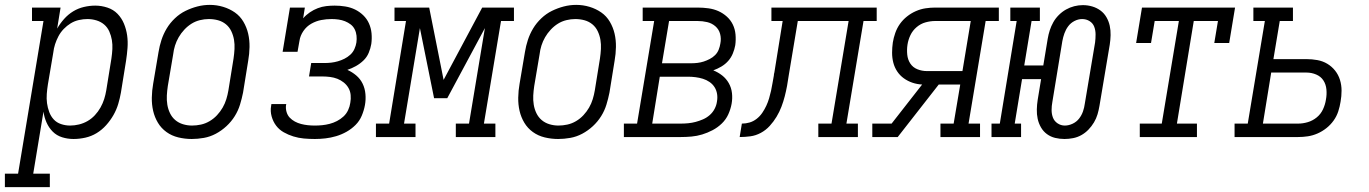

<svg xmlns="http://www.w3.org/2000/svg" viewBox="-84 -561 5604 786"><path d="M-64 205V150H-10L94 -475H47V-530H164L150 -444Q162 -465 178.5 -483.5Q195 -502 215.5 -514.5Q236 -527 259.5 -532.5Q283 -538 306 -538Q331 -538 355.5 -530Q380 -522 397 -504.5Q414 -487 423.5 -464Q433 -441 436.5 -416Q440 -391 438 -364.5Q436 -338 432 -312L411 -182Q407 -159 400 -135.5Q393 -112 380.5 -90Q368 -68 350.5 -48.5Q333 -29 311.5 -16Q290 -3 265.5 2.5Q241 8 217 8Q193 8 170.5 1Q148 -6 132 -22Q116 -38 106.5 -59.5Q97 -81 94 -104L52 150H120V205ZM203 -47Q221 -47 239.5 -51.5Q258 -56 274.5 -65.5Q291 -75 304.5 -89.5Q318 -104 327.5 -121Q337 -138 342.5 -155.5Q348 -173 351 -191L372 -321Q375 -341 376 -360Q377 -379 374 -397Q371 -415 363.5 -432Q356 -449 342.5 -460.5Q329 -472 311 -477.5Q293 -483 274 -483Q257 -483 239 -479Q221 -475 205.5 -465.5Q190 -456 177 -442.5Q164 -429 155.5 -413Q147 -397 141.5 -380Q136 -363 134 -345L112 -215Q109 -196 107.5 -176.5Q106 -157 108.5 -138.5Q111 -120 117.5 -102.5Q124 -85 136 -72Q148 -59 166 -53Q184 -47 203 -47Z M701 8Q673 8 646 1.5Q619 -5 597.5 -20.5Q576 -36 562.5 -58.5Q549 -81 543 -107Q537 -133 537.5 -161.5Q538 -190 543 -218L565 -348Q569 -373 577 -397.5Q585 -422 598.5 -444.5Q612 -467 632 -486Q652 -505 675.5 -516.5Q699 -528 724 -534.5Q749 -541 775 -541Q803 -541 829.5 -533Q856 -525 877.5 -510Q899 -495 912.5 -472Q926 -449 932 -423Q938 -397 937.5 -368.5Q937 -340 932 -312L911 -182Q906 -157 898.5 -132.5Q891 -108 877 -85.5Q863 -63 843 -44.5Q823 -26 799.5 -13.5Q776 -1 750.5 3.5Q725 8 701 8ZM702 -47Q720 -47 738.5 -51Q757 -55 774 -65Q791 -75 804.5 -89.5Q818 -104 827.5 -120.5Q837 -137 842.5 -155Q848 -173 851 -191L872 -321Q875 -341 876 -360.5Q877 -380 874 -398Q871 -416 863 -433Q855 -450 841 -461.5Q827 -473 809 -478Q791 -483 771 -483Q753 -483 734.5 -478.5Q716 -474 700 -464Q684 -454 670.5 -439.5Q657 -425 647.5 -408.5Q638 -392 632.5 -374.5Q627 -357 625 -339L603 -209Q600 -189 599 -170Q598 -151 601 -132.5Q604 -114 612 -97.5Q620 -81 633.5 -69.5Q647 -58 665 -52.5Q683 -47 702 -47Z M1205 8Q1182 8 1160 6Q1138 4 1117 -2.5Q1096 -9 1077.5 -19.5Q1059 -30 1046.5 -46.5Q1034 -63 1028 -84.5Q1022 -106 1026 -128Q1026 -130 1026.5 -131.5Q1027 -133 1027 -135H1088Q1088 -134 1087.5 -133Q1087 -132 1087 -131Q1085 -117 1089 -103Q1093 -89 1102 -79.5Q1111 -70 1123 -63.5Q1135 -57 1148.5 -53.5Q1162 -50 1176 -48.5Q1190 -47 1205 -47Q1220 -47 1235 -48.5Q1250 -50 1265.5 -54Q1281 -58 1295.5 -65.5Q1310 -73 1322 -84Q1334 -95 1341 -110Q1348 -125 1350 -140Q1353 -156 1351.5 -172Q1350 -188 1342.5 -201Q1335 -214 1323 -223.5Q1311 -233 1297 -238.5Q1283 -244 1267 -246Q1251 -248 1235 -248H1181L1190 -303H1244Q1258 -303 1271.5 -304.5Q1285 -306 1299 -310Q1313 -314 1326 -320.5Q1339 -327 1350 -337Q1361 -347 1367 -360.5Q1373 -374 1375 -387Q1377 -401 1375.5 -415Q1374 -429 1368 -441Q1362 -453 1351.5 -461Q1341 -469 1328.5 -474Q1316 -479 1302 -481Q1288 -483 1274 -483Q1274 -483 1274 -483Q1274 -483 1273 -483Q1252 -483 1231 -479Q1210 -475 1190.5 -464Q1171 -453 1158 -434Q1145 -415 1142 -394L1134 -349H1073L1103 -530H1164L1157 -486Q1169 -500 1184.5 -510.5Q1200 -521 1217 -527.5Q1234 -534 1251.5 -536Q1269 -538 1286 -538Q1308 -538 1329.5 -534.5Q1351 -531 1369.5 -522Q1388 -513 1403 -498.5Q1418 -484 1426.5 -465Q1435 -446 1437 -424.5Q1439 -403 1436 -381Q1433 -363 1425.5 -345Q1418 -327 1404 -313.5Q1390 -300 1373 -290.5Q1356 -281 1338 -275Q1358 -266 1374.5 -252Q1391 -238 1400.5 -218.5Q1410 -199 1412 -176Q1414 -153 1410 -131Q1406 -109 1397 -87.5Q1388 -66 1371.5 -49.5Q1355 -33 1334.5 -21.5Q1314 -10 1292 -3.5Q1270 3 1248 5.5Q1226 8 1205 8Z M1455 0V-55H1509L1578 -475H1531V-530H1673L1732 -234L1890 -530H2020V-475H1967L1897 -55H1944V0H1782V-55H1836L1901 -446L1747 -159H1693L1635 -446L1570 -55H1617V0Z M2201 8Q2173 8 2146 1.5Q2119 -5 2097.5 -20.5Q2076 -36 2062.5 -58.5Q2049 -81 2043 -107Q2037 -133 2037.5 -161.5Q2038 -190 2043 -218L2065 -348Q2069 -373 2077 -397.5Q2085 -422 2098.5 -444.5Q2112 -467 2132 -486Q2152 -505 2175.5 -516.5Q2199 -528 2224 -534.5Q2249 -541 2275 -541Q2303 -541 2329.5 -533Q2356 -525 2377.5 -510Q2399 -495 2412.5 -472Q2426 -449 2432 -423Q2438 -397 2437.5 -368.5Q2437 -340 2432 -312L2411 -182Q2406 -157 2398.5 -132.5Q2391 -108 2377 -85.5Q2363 -63 2343 -44.5Q2323 -26 2299.5 -13.5Q2276 -1 2250.5 3.5Q2225 8 2201 8ZM2202 -47Q2220 -47 2238.5 -51Q2257 -55 2274 -65Q2291 -75 2304.5 -89.5Q2318 -104 2327.5 -120.5Q2337 -137 2342.5 -155Q2348 -173 2351 -191L2372 -321Q2375 -341 2376 -360.5Q2377 -380 2374 -398Q2371 -416 2363 -433Q2355 -450 2341 -461.5Q2327 -473 2309 -478Q2291 -483 2271 -483Q2253 -483 2234.5 -478.5Q2216 -474 2200 -464Q2184 -454 2170.5 -439.5Q2157 -425 2147.5 -408.5Q2138 -392 2132.5 -374.5Q2127 -357 2125 -339L2103 -209Q2100 -189 2099 -170Q2098 -151 2101 -132.5Q2104 -114 2112 -97.5Q2120 -81 2133.5 -69.5Q2147 -58 2165 -52.5Q2183 -47 2202 -47Z M2470 0V-55H2524L2594 -475H2547V-530H2772Q2794 -530 2816 -527Q2838 -524 2857 -515.5Q2876 -507 2891.5 -493Q2907 -479 2916 -460.5Q2925 -442 2927 -420Q2929 -398 2926 -376Q2923 -359 2916 -342Q2909 -325 2897 -311.5Q2885 -298 2869 -288.5Q2853 -279 2836 -273Q2856 -265 2872.5 -252Q2889 -239 2899.5 -220.5Q2910 -202 2912.5 -180Q2915 -158 2911 -136Q2907 -114 2897.5 -93Q2888 -72 2871 -55.5Q2854 -39 2833 -28Q2812 -17 2790.5 -10.5Q2769 -4 2747 -2Q2725 0 2703 0ZM2746 -302Q2758 -302 2771 -303.5Q2784 -305 2796.5 -309Q2809 -313 2821.5 -319.5Q2834 -326 2843.5 -335.5Q2853 -345 2858 -357.5Q2863 -370 2865 -383Q2869 -403 2864 -422Q2859 -441 2844.5 -453.5Q2830 -466 2811 -470.5Q2792 -475 2772 -475H2655L2626 -302ZM2703 -55Q2718 -55 2733.5 -56.5Q2749 -58 2764 -62Q2779 -66 2794 -72.5Q2809 -79 2821.5 -90Q2834 -101 2841.5 -115.5Q2849 -130 2851 -145Q2854 -161 2851.5 -176.5Q2849 -192 2841 -204.5Q2833 -217 2820.5 -225.5Q2808 -234 2793.5 -238.5Q2779 -243 2763.5 -245Q2748 -247 2732 -247H2617L2586 -55Z M2944 0 2953 -55Q2969 -55 2984.5 -59.5Q3000 -64 3013.5 -74.5Q3027 -85 3036.5 -99Q3046 -113 3053 -128Q3060 -143 3064.5 -158.5Q3069 -174 3072.5 -189.5Q3076 -205 3078.5 -221Q3081 -237 3084 -252Q3084 -255 3084.5 -258Q3085 -261 3086 -264L3120 -475H3074V-530H3505V-475H3451L3381 -55H3428V0H3266V-55H3320L3390 -475H3182L3145 -253Q3142 -231 3138 -209.5Q3134 -188 3128.5 -166.5Q3123 -145 3115 -124Q3107 -103 3095 -83Q3083 -63 3067 -45.5Q3051 -28 3030.5 -17Q3010 -6 2988 -3Q2966 0 2944 0Z M3487 0V-55H3566L3691 -215Q3670 -216 3651 -222.5Q3632 -229 3616 -240.5Q3600 -252 3589 -268.5Q3578 -285 3573 -304.5Q3568 -324 3568 -345Q3568 -366 3571 -387Q3574 -406 3581 -426Q3588 -446 3600 -463Q3612 -480 3629 -493.5Q3646 -507 3665.5 -515.5Q3685 -524 3705 -527Q3725 -530 3744 -530H4005V-475H3951L3881 -55H3928V0H3766V-55H3820L3847 -215H3759L3591 0ZM3711 -270H3856L3890 -475H3744Q3725 -475 3705 -469.5Q3685 -464 3668.5 -450Q3652 -436 3643 -417Q3634 -398 3631 -378Q3628 -358 3630 -337.5Q3632 -317 3642.5 -301Q3653 -285 3671.5 -277.5Q3690 -270 3711 -270Z M4274 8Q4254 8 4235.5 3.5Q4217 -1 4202 -12Q4187 -23 4177.5 -39.5Q4168 -56 4164 -74.5Q4160 -93 4160.5 -113Q4161 -133 4164 -152L4178 -237H4100L4070 -55H4096V0H3975V-55H4009L4078 -475H4052V-530H4173V-475H4139L4109 -293H4187L4205 -402Q4208 -420 4213.5 -437Q4219 -454 4228 -470Q4237 -486 4250.5 -499.5Q4264 -513 4280 -522Q4296 -531 4313.5 -535.5Q4331 -540 4349 -540Q4369 -540 4387.5 -534.5Q4406 -529 4421 -518Q4436 -507 4445.5 -490.5Q4455 -474 4459 -455.5Q4463 -437 4462.5 -417Q4462 -397 4459 -378L4417 -128Q4414 -110 4409 -93Q4404 -76 4394.5 -60Q4385 -44 4372 -30.5Q4359 -17 4343 -8Q4327 1 4309 4.5Q4291 8 4274 8ZM4275 -47Q4291 -47 4307 -54.5Q4323 -62 4333.5 -75.5Q4344 -89 4349.5 -105Q4355 -121 4357 -137L4399 -387Q4401 -403 4401 -420Q4401 -437 4395.5 -451.5Q4390 -466 4376.5 -474.5Q4363 -483 4346 -483Q4330 -483 4314.5 -475Q4299 -467 4289 -453.5Q4279 -440 4273.5 -424.5Q4268 -409 4265 -393L4224 -143Q4221 -127 4221 -110.5Q4221 -94 4226.5 -79.5Q4232 -65 4245.5 -56Q4259 -47 4275 -47Z M4582 0V-55H4672L4742 -475H4643L4628 -385H4567L4591 -530H4972L4948 -385H4887L4902 -475H4803L4734 -55H4816V0Z M4970 0V-55H5024L5094 -475H5047V-530H5209V-475H5155L5129 -319H5264Q5287 -319 5309 -315Q5331 -311 5349.5 -300Q5368 -289 5381.5 -272Q5395 -255 5401.5 -234Q5408 -213 5408 -190Q5408 -167 5404 -145Q5401 -125 5394.5 -105Q5388 -85 5375.5 -67.5Q5363 -50 5346 -36.5Q5329 -23 5309.5 -14.5Q5290 -6 5270 -3Q5250 0 5230 0ZM5086 -55H5230Q5250 -55 5270 -61Q5290 -67 5306.5 -80.5Q5323 -94 5332 -113.5Q5341 -133 5344 -153Q5348 -174 5346 -195Q5344 -216 5333.5 -232Q5323 -248 5304 -256Q5285 -264 5264 -264H5120Z"/></svg>

Font: Iosevka Curly Slab LtObl
Style: Regular
Weight: 300
Italic angle: -9°
Monospace: yes
Designer: Belleve Invis
Foundry: Belleve Invis
Version: Version 11.0.0; ttfautohint (v1.8.3)